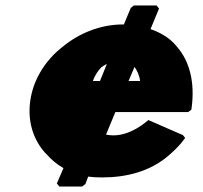

<svg xmlns="http://www.w3.org/2000/svg" viewBox="-20 -624 739 699"><path d="M518 -185C460 -137 409 -125 366 -134L400 -216H665L677 -225V-227C691 -324 670 -401 625 -453L619 -460C596 -487 563 -506 528 -518L559 -593L550 -604H467L456 -595L431 -535H428C345 -535 267 -503 206 -452L196 -444C139 -395 100 -329 90 -256C80 -184 100 -118 143 -69L150 -62C167 -43 186 -26 211 -12L187 44L196 55H279L291 46L301 19C315 21 334 22 350 22C442 22 526 0 593 -57L602 -65C619 -80 637 -98 652 -119L654 -122L646 -132L520 -187ZM470 -381V-380C479 -367 488 -349 490 -329H448ZM318 -329C324 -346 334 -364 349 -379C355 -383 360 -387 369 -391L344 -329Z"/></svg>

Font: Hussar Woodtype
Style: UltraObl
Weight: 900
Foundry: Cannot Into Space Fonts
Version: Version 1.07